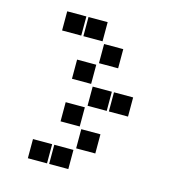

<svg xmlns="http://www.w3.org/2000/svg" viewBox="-104 -785 807 871"><g transform="rotate(15 300.0 -350.0)"><path d="M106 -695Q105 -695 105 -695Q105 -695 105 -694V-606Q105 -605 105 -605Q105 -605 106 -605H194Q195 -605 195 -605Q195 -605 195 -606V-694Q195 -695 195 -695Q195 -695 194 -695ZM206 -695Q205 -695 205 -695Q205 -695 205 -694V-606Q205 -605 205 -605Q205 -605 206 -605H294Q295 -605 295 -605Q295 -605 295 -606V-694Q295 -695 295 -695Q295 -695 294 -695ZM306 -595Q305 -595 305 -595Q305 -595 305 -594V-506Q305 -505 305 -505Q305 -505 306 -505H394Q395 -505 395 -505Q395 -505 395 -506V-594Q395 -595 395 -595Q395 -595 394 -595ZM206 -495Q205 -495 205 -495Q205 -495 205 -494V-406Q205 -405 205 -405Q205 -405 206 -405H294Q295 -405 295 -405Q295 -405 295 -406V-494Q295 -495 295 -495Q295 -495 294 -495ZM306 -395Q305 -395 305 -395Q305 -395 305 -394V-306Q305 -305 305 -305Q305 -305 306 -305H394Q395 -305 395 -305Q395 -305 395 -306V-394Q395 -395 395 -395Q395 -395 394 -395ZM406 -395Q405 -395 405 -395Q405 -395 405 -394V-306Q405 -305 405 -305Q405 -305 406 -305H494Q495 -305 495 -305Q495 -305 495 -306V-394Q495 -395 495 -395Q495 -395 494 -395ZM206 -295Q205 -295 205 -295Q205 -295 205 -294V-206Q205 -205 205 -205Q205 -205 206 -205H294Q295 -205 295 -205Q295 -205 295 -206V-294Q295 -295 295 -295Q295 -295 294 -295ZM306 -195Q305 -195 305 -195Q305 -195 305 -194V-106Q305 -105 305 -105Q305 -105 306 -105H394Q395 -105 395 -105Q395 -105 395 -106V-194Q395 -195 395 -195Q395 -195 394 -195ZM106 -95Q105 -95 105 -95Q105 -95 105 -94V-6Q105 -5 105 -5Q105 -5 106 -5H194Q195 -5 195 -5Q195 -5 195 -6V-94Q195 -95 195 -95Q195 -95 194 -95ZM206 -95Q205 -95 205 -95Q205 -95 205 -94V-6Q205 -5 205 -5Q205 -5 206 -5H294Q295 -5 295 -5Q295 -5 295 -6V-94Q295 -95 295 -95Q295 -95 294 -95Z"/></g></svg>

Font: Doto Black
Style: Regular
Weight: 900
Version: Version 1.000